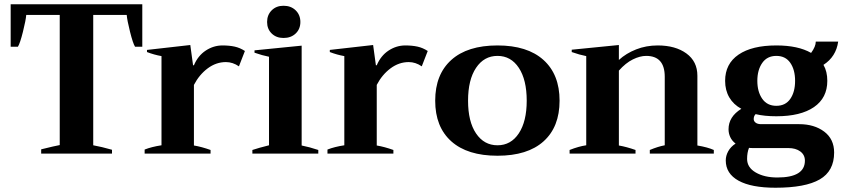

<svg xmlns="http://www.w3.org/2000/svg" viewBox="-20 -720 3956 900"><path d="M173 -20 227 -33Q249 -37 260 -40V-650H103Q101 -625 87.5 -571Q74 -517 64 -501H30V-700H647V-501H613Q603 -517 589.5 -571Q576 -625 574 -650H417V-39Q456 -32 505 -18V0H173Z M658 -19Q691 -32 737 -39V-457Q703 -463 669 -476V-486L872 -509L885 -414H889Q908 -459 944.5 -483Q981 -507 1023 -507Q1055 -507 1080 -501.5Q1105 -496 1128 -481L1100 -409Q1071 -429 1039 -429Q993 -429 953.5 -399.5Q914 -370 889 -322V-38Q925 -32 967 -17V0H658Z M1232 -617Q1232 -650 1253.5 -671.5Q1275 -693 1309 -693Q1344 -693 1366 -671.5Q1388 -650 1388 -617Q1388 -584 1366 -563Q1344 -542 1309 -542Q1275 -542 1253.5 -563Q1232 -584 1232 -617ZM1163 -17Q1193 -27 1241 -39V-454Q1210 -460 1173 -473V-484L1394 -506V-38Q1430 -31 1472 -17V0H1163Z M1515 -19Q1548 -32 1594 -39V-457Q1560 -463 1526 -476V-486L1729 -509L1742 -414H1746Q1765 -459 1801.5 -483Q1838 -507 1880 -507Q1912 -507 1937 -501.5Q1962 -496 1985 -481L1957 -409Q1928 -429 1896 -429Q1850 -429 1810.5 -399.5Q1771 -370 1746 -322V-38Q1782 -32 1824 -17V0H1515Z M2020 -248Q2020 -371 2095.5 -439Q2171 -507 2312 -507Q2452 -507 2527.5 -439Q2603 -371 2603 -248Q2603 -125 2528 -57.5Q2453 10 2312 10Q2171 10 2095.5 -57.5Q2020 -125 2020 -248ZM2449 -248Q2449 -346 2412 -402Q2375 -458 2312 -458Q2249 -458 2211.5 -402Q2174 -346 2174 -248Q2174 -150 2211.5 -94.5Q2249 -39 2312 -39Q2375 -39 2412 -95Q2449 -151 2449 -248Z M3326 -17V0H3026V-17Q3064 -33 3096 -39V-360Q3096 -458 3009 -458Q2980 -458 2946.5 -441.5Q2913 -425 2881 -389V-38Q2916 -32 2959 -17V0H2650V-17Q2693 -34 2728 -39V-457Q2697 -463 2660 -476V-487L2881 -509V-439Q2915 -470 2962 -488.5Q3009 -507 3063 -507Q3146 -507 3197.5 -469.5Q3249 -432 3249 -365V-38Q3297 -30 3326 -17Z M3890 -5Q3890 82 3822.5 121Q3755 160 3615 160Q3502 160 3442 127Q3382 94 3382 32Q3382 10 3393.5 -11Q3405 -32 3428 -47Q3411 -60 3403 -77.5Q3395 -95 3395 -114Q3395 -173 3455 -210Q3418 -230 3398.5 -263.5Q3379 -297 3379 -341Q3379 -421 3442 -464Q3505 -507 3619 -507Q3721 -507 3782 -472Q3804 -502 3804 -525H3909Q3899 -454 3840 -416Q3858 -385 3858 -341Q3858 -261 3795.5 -218Q3733 -175 3619 -175Q3563 -175 3522 -185Q3513 -176 3513 -162Q3513 -152 3522 -145Q3531 -138 3548 -138H3726Q3797 -138 3843.5 -103Q3890 -68 3890 -5ZM3530 -341Q3530 -290 3553 -257Q3576 -224 3619 -224Q3662 -224 3684.5 -256.5Q3707 -289 3707 -341Q3707 -393 3684.5 -425.5Q3662 -458 3619 -458Q3576 -458 3553 -425Q3530 -392 3530 -341ZM3753 33Q3753 6 3731.5 -10Q3710 -26 3675 -26H3508Q3496 -26 3491 -27Q3482 -5 3482 25Q3482 65 3522.5 88.5Q3563 112 3624 112Q3753 112 3753 33Z"/></svg>

Font: Trirong
Style: Bold
Weight: 700
Designer: Katatrad Team
Foundry: CadsonDemak
Version: Version 1.001